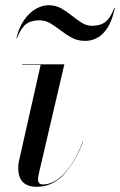

<svg xmlns="http://www.w3.org/2000/svg" viewBox="-20 -707 461 737"><path d="M121 10Q86 10 68 -7.8Q50 -25.5 50 -63Q50 -67 50.5 -73.8Q51 -80.5 52 -85L136 -458H65V-460H227L128 -36Q127 -31.5 126.5 -26.8Q126 -22 126 -18Q126 -10 130.2 -4.5Q134.5 1 144 1Q174.5 1 203 -20.2Q231.5 -41.5 255.8 -78.8Q280 -116 298 -164L299 -163Q270.5 -88 226.2 -39Q182 10 121 10ZM307 -550Q278 -550 255.8 -562Q233.5 -574 213.8 -589.5Q194 -605 174.2 -617Q154.5 -629 131 -629Q99 -629 79.5 -614Q60 -599 45 -560H43Q53 -602.5 73 -630.8Q93 -659 117.8 -673Q142.5 -687 167 -687Q193.5 -687 214.8 -675Q236 -663 255.2 -647.5Q274.5 -632 293.2 -620Q312 -608 333 -608Q365.5 -608 384.8 -623Q404 -638 419 -677H421Q411 -629.5 393.5 -601.8Q376 -574 353.8 -562Q331.5 -550 307 -550Z"/></svg>

Font: Bodoni Moda 96pt
Style: Italic
Weight: 400
Italic angle: -13°
Version: Version 2.004